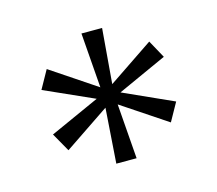

<svg xmlns="http://www.w3.org/2000/svg" viewBox="-65 -819 598 530"><g transform="rotate(-15 234.5 -554.0)"><path d="M253 -583 382 -670 410 -619 269 -555 411 -491 382 -439 253 -525 265 -368H207L218 -525L89 -438L59 -491L201 -555L60 -618L89 -670L219 -583L207 -740H266Z"/></g></svg>

Font: Parkinsans Light Light
Style: Regular
Weight: 300
Version: Version 1.000